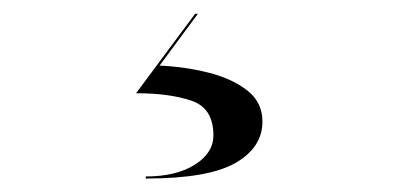

<svg xmlns="http://www.w3.org/2000/svg" viewBox="-20 -21 590 278"><path d="M289 175Q289 135.5 257.2 124.8Q225.5 114 177 114L262.5 -1H266.5L211 74Q247 75.5 281.2 84Q315.5 92.5 337.8 109.8Q360 127 360 155Q360 192.5 320.8 215Q281.5 237.5 191 237.5V234.5Q235 234.5 262 217.5Q289 200.5 289 175Z"/></svg>

Font: Bodoni* 72pt
Style: Regular
Weight: 400
Version: Version 2.3